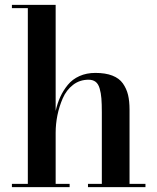

<svg xmlns="http://www.w3.org/2000/svg" viewBox="-20 -770 647 790"><path d="M29 -13.5H94.5V-736.5H29V-750H209V-313.5Q216 -345 228 -371.2Q240 -397.5 259 -420.8Q278 -444 307 -457Q336 -470 372.5 -470Q414 -470 442.2 -459Q470.5 -448 485.5 -426.8Q500.5 -405.5 506.8 -379.8Q513 -354 513 -319V-13.5H578.5V0H342V-13.5H399V-308Q399 -343 397.2 -365Q395.5 -387 390 -406Q384.5 -425 373.2 -433.5Q362 -442 344.5 -442Q308 -442 280.5 -420.8Q253 -399.5 238.2 -365.5Q223.5 -331.5 216.2 -295.5Q209 -259.5 209 -223.5V-13.5H266.5V0H29Z"/></svg>

Font: Bodoni* 16pt Medium
Style: Regular
Weight: 500
Version: Version 2.3